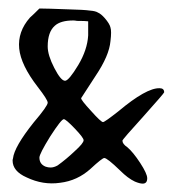

<svg xmlns="http://www.w3.org/2000/svg" viewBox="-20 -566 417 454"><path d="M368.2 -347.7Q368.2 -345.7 319.3 -291Q269.5 -236.3 269.5 -233.4Q269.5 -225.6 281.2 -217.8Q294.9 -206.1 311.5 -180.7Q328.1 -155.3 328.1 -144.5Q328.1 -131.8 317.4 -131.8Q310.5 -131.8 298.8 -136.7Q282.2 -144.5 263.7 -163.1Q233.4 -192.4 226.6 -192.4Q221.7 -192.4 194.3 -167Q163.1 -138.7 122.1 -133.8Q82 -127.9 43 -146.5Q9.8 -161.1 9.8 -186.5Q9.8 -188.5 10.7 -191.4Q13.7 -218.8 59.6 -276.4Q92.8 -315.4 92.8 -323.2Q92.8 -330.1 69.3 -360.4Q29.3 -412.1 25.4 -451.2Q21.5 -491.2 50.8 -524.4Q58.6 -531.2 73.2 -545.9Q89.8 -545.9 141.6 -543.9Q178.7 -543 192.4 -541Q206.1 -540 211.9 -536.1Q218.8 -533.2 227.5 -523.4Q239.3 -509.8 241.2 -501Q244.1 -492.2 241.2 -468.8Q238.3 -434.6 206.1 -386.7Q173.8 -336.9 171.9 -334Q170.9 -330.1 195.3 -303.7Q218.8 -277.3 223.6 -277.3Q227.5 -277.3 259.8 -302.7Q326.2 -358.4 357.4 -357.4Q368.2 -357.4 368.2 -347.7ZM188.5 -482.4Q188.5 -490.2 188.5 -515.6Q181.6 -516.6 162.1 -516.6Q157.2 -517.6 153.3 -517.6Q123 -517.6 109.4 -504.9Q92.8 -490.2 92.8 -456.1Q92.8 -435.5 108.4 -405.3Q124 -375 133.8 -375Q142.6 -375 165 -412.1Q186.5 -448.2 188.5 -482.4ZM177.7 -234.4Q177.7 -240.2 157.2 -261.7Q135.7 -284.2 130.9 -284.2Q125 -284.2 98.6 -243.2Q73.2 -202.1 73.2 -193.4Q73.2 -177.7 87.9 -171.9Q93.8 -169.9 99.6 -169.9Q107.4 -169.9 116.2 -174.8Q136.7 -189.5 157.2 -209Q177.7 -227.5 177.7 -234.4Z"/></svg>

Font: CillaFHscript
Style: Medium
Weight: 400
Designer: Cecilia Bingert
Version: Version 001.000